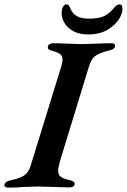

<svg xmlns="http://www.w3.org/2000/svg" viewBox="-54 -851 578 875"><path d="M-34 -9Q-31 -24 -4 -30Q37 -38 57 -52Q77 -66 86 -97L226 -551Q231 -571 231 -580Q231 -596 220 -604.5Q209 -613 182 -620Q160 -624 165 -641Q166 -647 173.5 -650.5Q181 -654 191 -654Q216 -654 260 -652Q300 -650 321 -650Q338 -650 382 -652Q428 -654 453 -654Q473 -654 470 -640Q469 -632 461.5 -627.5Q454 -623 439 -620Q397 -609 379.5 -595.5Q362 -582 352 -550L221 -122Q211 -87 211 -74Q211 -55 221.5 -46.5Q232 -38 256 -32Q275 -28 281.5 -23Q288 -18 286 -10Q283 3 261 3Q237 3 187 1Q141 -1 121 -1Q100 -1 56 1Q20 4 -16 4Q-25 4 -30 0.5Q-35 -3 -34 -9ZM227 -791Q227 -809 233 -820Q239 -831 250 -831Q256 -831 259 -827Q262 -823 264.5 -817.5Q267 -812 268 -809Q279 -786 299 -776Q319 -766 353 -766Q389 -766 414 -775Q439 -784 462 -811Q471 -822 477.5 -826.5Q484 -831 492 -831Q504 -831 504 -811Q505 -791 488 -763.5Q471 -736 435.5 -715Q400 -694 348 -694Q307 -694 280 -709Q253 -724 240 -746Q227 -768 227 -791Z"/></svg>

Font: EB Garamond SemiBold
Style: Italic
Weight: 600
Italic angle: -17.2°
Designer: Georg Duffner and Octavio Pardo
Foundry: Georg Duffner
Version: Version 1.000